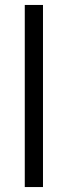

<svg xmlns="http://www.w3.org/2000/svg" viewBox="-20 -755 274 775"><path d="M80 0H153.5V-735H80Z"/></svg>

Font: Eudonet
Style: Regular
Weight: 400
Designer: Mikhail Sharanda
Foundry: Mikhail Sharanda
Version: Version 4.503;Glyphs 3.1.2 (3151)